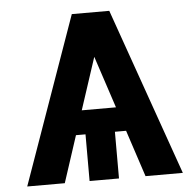

<svg xmlns="http://www.w3.org/2000/svg" viewBox="-52 -780 847 832"><g transform="rotate(-5 371.5 -363.5)"><path d="M547.6 0H709.9L453.5 -727.3H290.5L33 0H196.4L262.8 -203.1H304.3V0H432.2V-203.1H480.8ZM446 -308.2H297.2L371.4 -534.4Z"/></g></svg>

Font: Karasuma Gothic
Style: Bold
Weight: 700
Designer: Rasmus Andersson / Ryoko Nishizuka
Foundry: Genbu
Version: Version 1.00